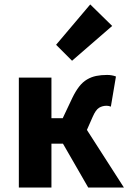

<svg xmlns="http://www.w3.org/2000/svg" viewBox="-20 -846 586 866"><path d="M65 0V-496H212V-313H263L306 -404Q321 -435 337 -455.5Q353 -476 372.5 -487.5Q392 -499 414 -503.5Q436 -508 463 -508Q485 -508 503 -501L480 -365Q475 -367 470.5 -368Q466 -369 461 -369Q442 -369 427 -360Q412 -351 398 -319L372 -260L539 0H378L264 -198H212V0ZM305 -572 233 -644 387 -826 486 -729Z"/></svg>

Font: Font
Style: ¶
Weight: 700
Designer: Paul D. Hunt
Foundry: Adobe Systems Incorporated
Version: Version 3.000